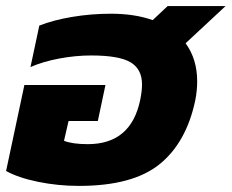

<svg xmlns="http://www.w3.org/2000/svg" viewBox="-38 -595 760 630"><path d="M-18 -34 42 -316H308L283 -198H187L172 -133Q200 -122 250 -122Q392 -122 422 -267Q428 -296 428 -318Q428 -368 390.5 -390.5Q353 -413 261 -413Q210 -413 156.5 -403Q103 -393 62 -375L91 -511Q136 -529 198.5 -539.5Q261 -550 326 -550Q404 -550 463 -529L512 -575H702L571 -453Q609 -401 609 -328Q609 -299 603 -267Q574 -128 486 -56.5Q398 15 221 15Q152 15 86.5 1.5Q21 -12 -18 -34Z"/></svg>

Font: Prompt
Style: Bold Italic
Weight: 700
Italic angle: -12°
Designer: Katatrad Team
Foundry: CadsonDemak
Version: Version 1.001